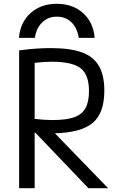

<svg xmlns="http://www.w3.org/2000/svg" viewBox="-20 -994 640 1014"><path d="M81 -728Q134 -735 173.5 -737.5Q213 -740 247 -740Q350 -740 412 -717.5Q474 -695 502.5 -645.5Q531 -596 531 -515Q531 -398 471 -346Q411 -294 270 -290L551 0H447L167 -293Q165 -293 163 -293V0H81ZM163 -366Q190 -363 212.5 -361.5Q235 -360 257 -360Q329 -360 371 -374.5Q413 -389 431.5 -423Q450 -457 450 -513Q450 -599 406 -633.5Q362 -668 253 -668Q232 -668 209.5 -666.5Q187 -665 163 -662ZM280 -974Q196 -974 141.5 -925Q87 -876 80 -794H164Q172 -846 203 -876Q234 -906 280 -906Q327 -906 357.5 -876Q388 -846 396 -794H480Q473 -876 418.5 -925Q364 -974 280 -974Z"/></svg>

Font: M PLUS Code Latin 60
Style: Regular
Weight: 400
Width: 7
Monospace: yes
Designer: Coji Morishita
Foundry: UNDERFOREST DESIGN
Version: Version 1.005; ttfautohint (v1.8.3)